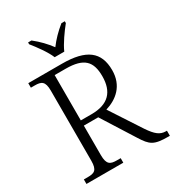

<svg xmlns="http://www.w3.org/2000/svg" viewBox="-218 -1054 1069 1178"><g transform="rotate(-30 317.0 -465.5)"><path d="M263 -771H331C350 -816 396 -880 427 -918V-931H403C360 -896 327 -862 297 -822C267 -862 235 -896 191 -931H167V-918C198 -880 245 -816 263 -771ZM43 0H304V-32H278C232 -32 208 -41 208 -109V-318H310L454 -90C500 -17 521 0 624 0H634V-36H627C585 -36 558 -59 520 -115L377 -334C457 -358 529 -415 529 -526C529 -656 453 -714 282 -714H43V-682H70C117 -682 140 -672 140 -605V-109C140 -41 117 -32 70 -32H43ZM284 -355H208V-676H285C416 -676 458 -628 458 -524C458 -414 403 -355 284 -355Z"/></g></svg>

Font: Noto Serif Lao Light
Style: Regular
Weight: 300
Designer: Monotype Design Team
Foundry: Monotype Imaging Inc.
Version: Version 2.003